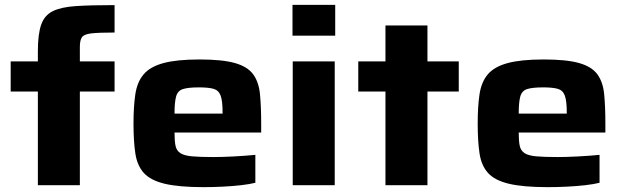

<svg xmlns="http://www.w3.org/2000/svg" viewBox="-20 -763 2571 791"><path d="M136 0V-386H24V-510H136V-551Q136 -622 149.5 -661Q163 -700 197.5 -717Q232 -734 293.5 -738Q355 -742 452 -742V-629Q387 -629 356.5 -625.5Q326 -622 317.5 -609.5Q309 -597 309 -570V-510H452V-386H309V0Z M818 8Q717 8 658.5 -6Q600 -20 572.5 -50.5Q545 -81 537.5 -131.5Q530 -182 530 -254Q530 -324 537.5 -374.5Q545 -425 571.5 -456.5Q598 -488 653 -503Q708 -518 802 -518Q895 -518 947 -503.5Q999 -489 1022.5 -457.5Q1046 -426 1051 -375.5Q1056 -325 1056 -253V-217H699Q699 -183 703 -163Q707 -143 722.5 -132.5Q738 -122 770.5 -119Q803 -116 860 -116Q895 -116 943 -118.5Q991 -121 1032 -125V-10Q1008 -4 973 0Q938 4 897.5 6Q857 8 818 8ZM699 -295H897V-300Q897 -347 889 -369Q881 -391 860 -397Q839 -403 800 -403Q755 -403 733.5 -396Q712 -389 705.5 -365.5Q699 -342 699 -295Z M1185 -616V-743H1361V-616ZM1186 0V-510H1359V0Z M1568 0V-386H1456V-510H1568V-658H1741V-510H1870V-386H1741V0Z M2236 8Q2135 8 2076.5 -6Q2018 -20 1990.5 -50.5Q1963 -81 1955.5 -131.5Q1948 -182 1948 -254Q1948 -324 1955.5 -374.5Q1963 -425 1989.5 -456.5Q2016 -488 2071 -503Q2126 -518 2220 -518Q2313 -518 2365 -503.5Q2417 -489 2440.5 -457.5Q2464 -426 2469 -375.5Q2474 -325 2474 -253V-217H2117Q2117 -183 2121 -163Q2125 -143 2140.5 -132.5Q2156 -122 2188.5 -119Q2221 -116 2278 -116Q2313 -116 2361 -118.5Q2409 -121 2450 -125V-10Q2426 -4 2391 0Q2356 4 2315.5 6Q2275 8 2236 8ZM2117 -295H2315V-300Q2315 -347 2307 -369Q2299 -391 2278 -397Q2257 -403 2218 -403Q2173 -403 2151.5 -396Q2130 -389 2123.5 -365.5Q2117 -342 2117 -295Z"/></svg>

Font: Saira Expanded
Style: Bold
Weight: 700
Width: 7
Designer: Hector Gatti with collaboration of the Omnibus-Type team
Foundry: Omnibus-Type
Version: Version 1.100; ttfautohint (v1.8.3)